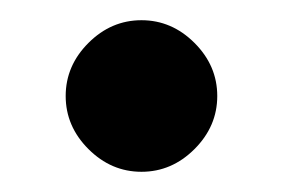

<svg xmlns="http://www.w3.org/2000/svg" viewBox="-20 -160 280 190"><path d="M195 -65Q195 -35 172.5 -12.5Q150 10 120 10Q90 10 67.5 -12.5Q45 -35 45 -65Q45 -95 67.5 -117.5Q90 -140 120 -140Q150 -140 172.5 -117.5Q195 -95 195 -65Z"/></svg>

Font: Yeseva One
Style: Regular
Weight: 400
Designer: Jovanny Lemonad
Foundry: Jovanny Lemonad
Version: Version 2.001; ttfautohint (v0.91) -l 8 -r 50 -G 200 -x 0 -w